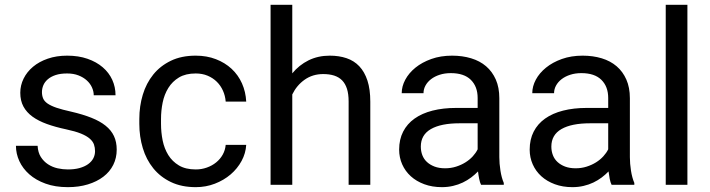

<svg xmlns="http://www.w3.org/2000/svg" viewBox="-20 -770 2960 800"><path d="M376 -140.1Q376 -154.8 371.6 -167.7Q367.2 -180.7 354.2 -192.1Q341.3 -203.6 317.4 -213.4Q293.5 -223.1 254.4 -231.4Q210.4 -240.7 175.3 -253.4Q140.1 -266.1 115.5 -283.9Q90.8 -301.8 77.6 -326.2Q64.5 -350.6 64.5 -383.3Q64.5 -414.6 78.4 -442.6Q92.3 -470.7 117.7 -491.9Q143.1 -513.2 179.2 -525.6Q215.3 -538.1 259.8 -538.1Q307.1 -538.1 344.5 -525.1Q381.8 -512.2 408 -489.7Q434.1 -467.3 447.8 -437.3Q461.4 -407.2 461.4 -373H370.6Q370.6 -389.2 363.3 -405.5Q356 -421.9 341.8 -434.8Q327.6 -447.8 307.1 -455.8Q286.6 -463.9 259.8 -463.9Q231.4 -463.9 211.7 -457.3Q191.9 -450.7 179.2 -439.7Q166.5 -428.7 160.6 -414.8Q154.8 -400.9 154.8 -386.2Q154.8 -371.6 159.7 -359.9Q164.6 -348.1 178.2 -338.6Q191.9 -329.1 215.6 -321Q239.3 -313 276.9 -304.7Q325.2 -293.5 360.8 -279.3Q396.5 -265.1 419.9 -246.3Q443.4 -227.5 454.8 -203.1Q466.3 -178.7 466.3 -146.5Q466.3 -111.8 451.9 -83Q437.5 -54.2 410.6 -33.7Q383.8 -13.2 346.2 -1.7Q308.6 9.8 262.7 9.8Q210 9.8 169.7 -4.9Q129.4 -19.5 102.1 -43.7Q74.7 -67.9 60.5 -98.9Q46.4 -129.9 46.4 -162.6H136.7Q138.2 -134.8 150.1 -116Q162.1 -97.2 180.2 -85.4Q198.2 -73.7 219.7 -68.8Q241.2 -64 262.7 -64Q290.5 -64 311.5 -69.8Q332.5 -75.7 346.9 -85.9Q361.3 -96.2 368.7 -110.1Q376 -124 376 -140.1Z M795.9 -64Q819.8 -64 841.8 -71.8Q863.8 -79.6 880.6 -93.3Q897.5 -106.9 908 -125.7Q918.5 -144.5 920.4 -166.5H1005.9Q1003.9 -131.3 986.6 -99.4Q969.2 -67.4 940.9 -43.2Q912.6 -19 875.2 -4.6Q837.9 9.8 795.9 9.8Q736.3 9.8 692.1 -11.5Q647.9 -32.7 618.7 -68.8Q589.4 -105 575 -152.8Q560.5 -200.7 560.5 -253.9V-274.4Q560.5 -327.6 575 -375.5Q589.4 -423.3 618.7 -459.5Q647.9 -495.6 691.9 -516.8Q735.8 -538.1 795.4 -538.1Q841.8 -538.1 879.6 -523.4Q917.5 -508.8 945.1 -483.2Q972.7 -457.5 988.3 -422.4Q1003.9 -387.2 1005.9 -346.7H920.4Q918.5 -371.1 908.9 -392.3Q899.4 -413.6 883.3 -429.4Q867.2 -445.3 845 -454.6Q822.8 -463.9 795.4 -463.9Q753.4 -463.9 725.8 -447.3Q698.2 -430.7 681.4 -403.6Q664.6 -376.5 657.7 -342.5Q650.9 -308.6 650.9 -274.4V-253.9Q650.9 -218.8 657.7 -184.8Q664.6 -150.9 681.2 -124Q697.8 -97.2 725.6 -80.6Q753.4 -64 795.9 -64Z M1197.8 -464.4Q1226.1 -499 1265.6 -518.6Q1305.2 -538.1 1354 -538.1Q1392.6 -538.1 1423.8 -527.6Q1455.1 -517.1 1477.1 -493.9Q1499 -470.7 1511 -434.3Q1522.9 -397.9 1522.9 -346.2V0H1432.6V-347.2Q1432.6 -377.9 1425.8 -399.7Q1418.9 -421.4 1405.5 -435.1Q1392.1 -448.7 1372.3 -455.1Q1352.5 -461.4 1326.7 -461.4Q1282.7 -461.4 1249.5 -438Q1216.3 -414.6 1197.8 -376.5V0H1107.4V-750H1197.8Z M1984.4 0Q1979.5 -9.8 1976.6 -24.7Q1973.6 -39.6 1971.7 -55.7Q1959 -42.5 1943.1 -30.5Q1927.2 -18.6 1908.4 -9.5Q1889.6 -0.5 1867.7 4.6Q1845.7 9.8 1821.3 9.8Q1780.8 9.8 1747.8 -2.4Q1714.8 -14.6 1691.7 -35.6Q1668.5 -56.6 1655.8 -85.2Q1643.1 -113.8 1643.1 -146.5Q1643.1 -189 1659.7 -221.4Q1676.3 -253.9 1707.3 -275.9Q1738.3 -297.9 1782.2 -309.1Q1826.2 -320.3 1880.4 -320.3H1970.2V-361.8Q1970.2 -409.2 1941.9 -437.3Q1913.6 -465.3 1858.4 -465.3Q1833 -465.3 1812 -458.5Q1791 -451.7 1776.1 -440.2Q1761.2 -428.7 1752.9 -413.6Q1744.6 -398.4 1744.6 -381.8H1653.8Q1653.8 -410.2 1668.7 -438Q1683.6 -465.8 1710.9 -488Q1738.3 -510.3 1777.1 -524.2Q1815.9 -538.1 1863.8 -538.1Q1906.7 -538.1 1943.1 -527.1Q1979.5 -516.1 2005.4 -493.9Q2031.2 -471.7 2045.9 -438.5Q2060.5 -405.3 2060.5 -360.8V-115.2Q2060.5 -88.4 2065.2 -58.8Q2069.8 -29.3 2079.1 -7.8V0ZM1834.5 -68.8Q1858.9 -68.8 1880.4 -75.7Q1901.9 -82.5 1919.4 -93.5Q1937 -104.5 1950 -118.7Q1962.9 -132.8 1970.2 -147.9V-256.3H1895Q1817.4 -256.3 1775.4 -232.2Q1733.4 -208 1733.4 -159.2Q1733.4 -140.1 1739.7 -123.5Q1746.1 -106.9 1759 -95Q1772 -83 1790.8 -75.9Q1809.6 -68.8 1834.5 -68.8Z M2528.3 0Q2523.4 -9.8 2520.5 -24.7Q2517.6 -39.6 2515.6 -55.7Q2502.9 -42.5 2487.1 -30.5Q2471.2 -18.6 2452.4 -9.5Q2433.6 -0.5 2411.6 4.6Q2389.6 9.8 2365.2 9.8Q2324.7 9.8 2291.7 -2.4Q2258.8 -14.6 2235.6 -35.6Q2212.4 -56.6 2199.7 -85.2Q2187 -113.8 2187 -146.5Q2187 -189 2203.6 -221.4Q2220.2 -253.9 2251.2 -275.9Q2282.2 -297.9 2326.2 -309.1Q2370.1 -320.3 2424.3 -320.3H2514.2V-361.8Q2514.2 -409.2 2485.8 -437.3Q2457.5 -465.3 2402.3 -465.3Q2377 -465.3 2356 -458.5Q2335 -451.7 2320.1 -440.2Q2305.2 -428.7 2296.9 -413.6Q2288.6 -398.4 2288.6 -381.8H2197.8Q2197.8 -410.2 2212.6 -438Q2227.5 -465.8 2254.9 -488Q2282.2 -510.3 2321 -524.2Q2359.9 -538.1 2407.7 -538.1Q2450.7 -538.1 2487.1 -527.1Q2523.4 -516.1 2549.3 -493.9Q2575.2 -471.7 2589.8 -438.5Q2604.5 -405.3 2604.5 -360.8V-115.2Q2604.5 -88.4 2609.1 -58.8Q2613.8 -29.3 2623 -7.8V0ZM2378.4 -68.8Q2402.8 -68.8 2424.3 -75.7Q2445.8 -82.5 2463.4 -93.5Q2481 -104.5 2493.9 -118.7Q2506.8 -132.8 2514.2 -147.9V-256.3H2439Q2361.3 -256.3 2319.3 -232.2Q2277.3 -208 2277.3 -159.2Q2277.3 -140.1 2283.7 -123.5Q2290 -106.9 2303 -95Q2315.9 -83 2334.7 -75.9Q2353.5 -68.8 2378.4 -68.8Z M2844.2 0H2753.9V-750H2844.2Z"/></svg>

Font: Nahid FD
Style: FD
Weight: 400
Foundry: DejaVu fonts team - Redesigned by Saber Rastikerdar
Version: Version 0.3.0